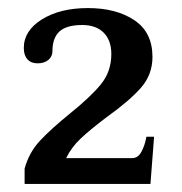

<svg xmlns="http://www.w3.org/2000/svg" viewBox="-20 -728 450 476"><path d="M41 -310Q52 -350 79 -379Q106 -408 154 -447Q205 -488 230.5 -519.5Q256 -551 256 -594Q256 -628 237 -647Q218 -666 184 -666Q145 -666 127.5 -650Q110 -634 110 -601Q110 -588 100 -579.5Q90 -571 73 -571Q57 -571 48 -581Q39 -591 39 -609Q39 -652 84 -680Q129 -708 198 -708Q268 -708 313 -678Q358 -648 358 -587Q358 -543 329.5 -510.5Q301 -478 245 -438Q204 -407 180.5 -385Q157 -363 144 -336H308Q322 -336 330.5 -351.5Q339 -367 343 -389H362L353 -272H41Z"/></svg>

Font: Taviraj Medium
Style: Regular
Weight: 500
Designer: Katatrad Team
Foundry: CadsonDemak
Version: Version 1.001